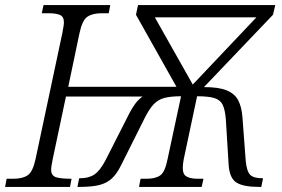

<svg xmlns="http://www.w3.org/2000/svg" viewBox="-41 -734 1106 754"><path d="M-21 0 -15 -32H11Q47 -32 67.5 -45.5Q88 -59 99 -111L204 -605Q206 -617 208 -628Q210 -639 210 -646Q210 -669 194 -675.5Q178 -682 150 -682H123L130 -714H392L386 -682H358Q323 -682 302.5 -668.5Q282 -655 271 -603L227 -393H652L493 -676L501 -714H1040L1031 -676L760 -392Q818 -392 849.5 -379Q881 -366 894.5 -340Q908 -314 911 -275L924 -102Q928 -61 941.5 -47.5Q955 -34 989 -34H992L985 0H976Q916 0 888.5 -16.5Q861 -33 857 -85L846 -264Q843 -303 833.5 -322.5Q824 -342 800.5 -349Q777 -356 733 -356L681 -111Q671 -59 685.5 -45.5Q700 -32 735 -32H758L751 0H505L511 -32H534Q569 -32 588 -45Q607 -58 617 -109L670 -356Q630 -356 605 -349.5Q580 -343 562.5 -324.5Q545 -306 527 -270L435 -86Q418 -51 397.5 -32.5Q377 -14 347.5 -7Q318 0 272 0H263L270 -34H273Q308 -34 330 -49Q352 -64 373 -104L467 -289Q478 -310 490 -326.5Q502 -343 519 -355H218L166 -109Q159 -77 160 -63Q162 -42 182.5 -37Q203 -32 240 -32L234 0ZM716 -402 966 -666H567Z"/></svg>

Font: Noto Serif Light
Style: Italic
Weight: 300
Italic angle: -12°
Designer: Monotype Design Team
Foundry: Monotype Imaging Inc.
Version: Version 2.013